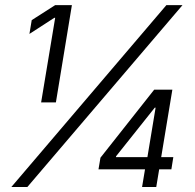

<svg xmlns="http://www.w3.org/2000/svg" viewBox="-20 -748 779 768"><path d="M267.6 -727.5 203.6 -338.4H144.5L200.7 -676.8H197.3L97.7 -612.3L106.9 -667.5L200.7 -727.5ZM25.4 0 645.5 -727.5H710L89.4 0ZM374 -70.8 381.8 -117.2 596.7 -389.2H637.2L625.5 -317.4H599.1L444.3 -123L443.8 -119.6H673.3L665.5 -70.8ZM548.3 0 562.5 -85.4 567.4 -106 614.3 -389.2H669.4L605 0Z"/></svg>

Font: Inter 17pt Light
Style: Italic
Weight: 300
Italic angle: -9.3988°
Version: Version 4.001;git-66647c0bb